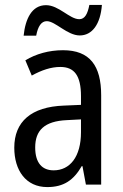

<svg xmlns="http://www.w3.org/2000/svg" viewBox="-20 -750 500 780"><path d="M76 -605H127C134 -643 148 -664 170 -664C205 -664 253 -606 304 -606C354 -606 388 -651 394 -730H343C336 -694 325 -672 302 -672C263 -672 219 -729 167 -729C109 -729 83 -673 76 -605ZM236 -546C179 -546 126 -531 83 -505L109 -443C149 -465 187 -478 225 -478C282 -478 309 -443 309 -359V-324L239 -321C107 -316 38 -256 38 -150C38 -58 85 10 172 10C239 10 279 -18 312 -75H315L329 0H391V-363C391 -483 345 -546 236 -546ZM252 -262 309 -265V-213C309 -113 264 -58 198 -58C152 -58 123 -87 123 -151C123 -220 160 -258 252 -262Z"/></svg>

Font: Noto Sans Lao Condensed
Style: Regular
Weight: 400
Width: 3
Designer: Monotype Design Team
Foundry: Monotype Imaging Inc.
Version: Version 2.004